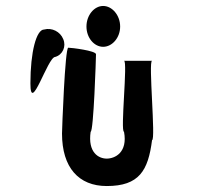

<svg xmlns="http://www.w3.org/2000/svg" viewBox="-20 -932 673 644"><path d="M82 -652C82 -546 140 -741 165 -741C190 -748 203 -776 192 -801C182 -826 154 -840 128 -833C102 -833 82 -758 82 -652ZM188 -484C188 -370 244 -308 338 -308C447 -308 477 -360 490 -462C503 -462 477 -728 490 -728H396C409 -728 383 -490 396 -490C409 -420 365 -400 338 -400C311 -400 274 -420 284 -490C294 -490 302 -738 302 -750C302 -762 219 -772 209 -772C198 -772 188 -496 188 -484ZM270 -843C270 -805 296 -775 326 -775C356 -775 383 -805 383 -843C383 -881 356 -912 326 -912C296 -912 270 -881 270 -843Z"/></svg>

Font: Ampere
Style: SCCnd
Weight: 400
Version: Version 1